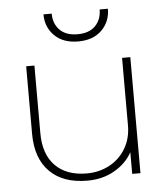

<svg xmlns="http://www.w3.org/2000/svg" viewBox="-49 -688 628 742"><g transform="rotate(-5 265.0 -316.5)"><path d="M63 -188V-450H95V-188Q95 -106 138.5 -61.5Q182 -17 261 -17Q309 -17 349 -38.5Q389 -60 412 -99Q435 -138 435 -188V-450H467V0H435V-84Q412 -42 366 -15.5Q320 11 261 11Q166 11 114.5 -41Q63 -93 63 -188ZM147 -644H179Q179 -605 203 -580.5Q227 -556 272 -556Q317 -556 341 -580.5Q365 -605 365 -644H397Q397 -594 363.5 -561Q330 -528 272 -528Q214 -528 180.5 -561Q147 -594 147 -644Z"/></g></svg>

Font: Poiret One
Style: Regular
Weight: 400
Designer: Denis Masharov (denis.masharov@gmail.com), Cyreal (Charset Expansion)
Foundry: Denis Masharov
Version: Version 1.101